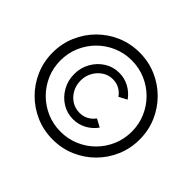

<svg xmlns="http://www.w3.org/2000/svg" viewBox="-161 -881 1062 1062"><g transform="rotate(45 370.5 -349.5)"><path d="M370.5 -9.5Q300 -9.5 238.2 -36Q176.5 -62.5 129.8 -109.2Q83 -156 56.5 -217.8Q30 -279.5 30 -350Q30 -420.5 56.5 -482.2Q83 -544 129.8 -590.8Q176.5 -637.5 238.2 -664Q300 -690.5 370.5 -690.5Q441 -690.5 502.8 -664Q564.5 -637.5 611.2 -590.8Q658 -544 684.5 -482.2Q711 -420.5 711 -350Q711 -279.5 684.5 -217.8Q658 -156 611.2 -109.2Q564.5 -62.5 502.8 -36Q441 -9.5 370.5 -9.5ZM91.5 -350Q91.5 -292 113.2 -241.5Q135 -191 173.2 -152.8Q211.5 -114.5 262 -92.8Q312.5 -71 370.5 -71Q428.5 -71 479.2 -92.8Q530 -114.5 568.2 -153Q606.5 -191.5 628 -242Q649.5 -292.5 649.5 -350Q649.5 -407.5 627.8 -458.2Q606 -509 567.8 -547.2Q529.5 -585.5 479 -607.2Q428.5 -629 370.5 -629Q312.5 -629 262 -607.2Q211.5 -585.5 173.2 -547.2Q135 -509 113.2 -458.2Q91.5 -407.5 91.5 -350ZM198.5 -350Q198.5 -400 221.8 -441.2Q245 -482.5 284 -507Q323 -531.5 370.5 -531.5Q413 -531.5 448.8 -511.8Q484.5 -492 508 -459L461 -434Q426 -481.5 370.5 -481.5Q336.5 -481.5 309 -463.2Q281.5 -445 265.2 -415.2Q249 -385.5 249 -350Q249 -313.5 265.2 -283.8Q281.5 -254 309 -236.5Q336.5 -219 370.5 -219Q426.5 -219 461.5 -265.5L508 -240.5Q484.5 -207.5 448.8 -188Q413 -168.5 370.5 -168.5Q323 -168.5 284 -193Q245 -217.5 221.8 -258.8Q198.5 -300 198.5 -350Z"/></g></svg>

Font: Urbanist Medium
Style: Regular
Weight: 500
Designer: Corey Hu
Foundry: Corey Hu
Version: Version 1.321; ttfautohint (v1.8.4.7-5d5b)